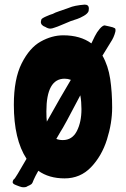

<svg xmlns="http://www.w3.org/2000/svg" viewBox="-20 -751 546 832"><path d="M459 -567 424 -510Q449 -466 457.5 -409Q466 -352 466 -285Q466 -218 443.5 -146.5Q421 -75 374.5 -26.5Q328 22 260 22Q192 22 146 -11Q132 14 126 28Q121 43 116 47Q111 51 99 56Q92 62 75 60Q66 58 49 51Q33 45 35 37Q35 35 36 32.5Q37 30 38 28Q43 24 45.5 20Q48 16 57 2L95 -63Q40 -147 40 -297Q40 -409 74 -476.5Q108 -544 156.5 -571Q205 -598 254 -598Q328 -598 376 -563Q384 -579 391 -594Q400 -612 412 -626Q424 -640 433 -641Q436 -640 453.5 -636.5Q471 -633 477 -629Q482 -627 480 -614Q474 -589 459 -567ZM181 -268Q181 -239 183 -224Q245 -335 287 -405Q274 -410 260 -410Q181 -410 181 -268ZM333 -278Q333 -310 328 -338Q256 -200 242 -180L224 -149Q237 -144 252 -144Q293 -144 313 -183Q333 -222 333 -278ZM177 -634Q157 -641 157 -656Q157 -658 159 -666Q160 -671 179 -679.5Q198 -688 209 -691Q217 -696 238 -703L270 -714L292 -722Q305 -726 327 -729L347 -731Q365 -731 365 -714Q365 -707 364 -703Q360 -692 343.5 -682.5Q327 -673 315 -669Q287 -661 259 -648Q241 -640 230 -636Q226 -635 215.5 -631Q205 -627 198 -627Q188 -627 177 -634Z"/></svg>

Font: Barriecito
Style: Regular
Weight: 400
Designer: Pablo Cosgaya & Sergio Jiménez
Foundry: Pablo Cosgaya & Sergio Jiménez
Version: Version 1.001